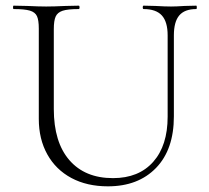

<svg xmlns="http://www.w3.org/2000/svg" viewBox="-20 -645 737 678"><path d="M487 -613Q484 -613 484 -619Q484 -625 487 -625L529 -624Q563 -622 584 -622Q602 -622 632 -624L673 -625Q675 -625 675 -619Q675 -613 673 -613Q632 -613 613 -590.5Q594 -568 594 -520V-234Q594 -117 531 -52Q468 13 361 13Q287 13 232 -16.5Q177 -46 147 -100Q117 -154 117 -225V-544Q117 -574 110.5 -588Q104 -602 85.5 -607.5Q67 -613 28 -613Q26 -613 26 -619Q26 -625 28 -625L76 -624Q118 -622 143 -622Q170 -622 212 -624L258 -625Q261 -625 261 -619Q261 -613 258 -613Q219 -613 201 -607Q183 -601 176.5 -586.5Q170 -572 170 -542V-260Q170 -143 225 -79.5Q280 -16 379 -16Q470 -16 521 -73.5Q572 -131 572 -233V-520Q572 -568 551.5 -590.5Q531 -613 487 -613Z"/></svg>

Font: Cormorant Unicase Light
Style: Regular
Weight: 300
Designer: Christian Thalmann (Catharsis Fonts)
Foundry: Catharsis Fonts
Version: Version 4.000